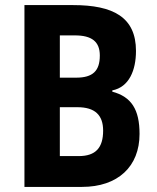

<svg xmlns="http://www.w3.org/2000/svg" viewBox="-20 -734 615 754"><path d="M267 -714H76V0H302C443 0 528 -80 528 -208C528 -304 496 -354 421 -374V-379C487 -392 514 -458 514 -534C514 -667 424 -714 267 -714ZM279 -429H215V-595H274C340 -595 372 -571 372 -516C372 -455 344 -429 279 -429ZM215 -313H284C353 -313 385 -282 385 -221C385 -154 356 -121 289 -121H215Z"/></svg>

Font: Noto Sans Sinhala Condensed
Style: Bold
Weight: 700
Width: 3
Designer: Jelle Bosma - Monotype Design Team
Foundry: Monotype Imaging Inc.
Version: Version 2.006